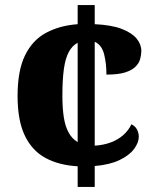

<svg xmlns="http://www.w3.org/2000/svg" viewBox="-20 -734 607 754"><path d="M285 -81Q212 -85 159 -113.5Q106 -142 77.5 -201.5Q49 -261 49 -357Q49 -457 78.5 -517Q108 -577 161.5 -605.5Q215 -634 285 -639V-714H352V-639Q418 -636 458 -620.5Q498 -605 516.5 -582.5Q535 -560 535 -534Q535 -519 530.5 -502.5Q526 -486 512 -472Q498 -458 471 -449.5Q444 -441 398 -441Q398 -484 389 -520.5Q380 -557 352 -570V-162Q386 -164 414.5 -174.5Q443 -185 464 -203.5Q485 -222 496 -246Q512 -238 518.5 -224.5Q525 -211 525 -197Q525 -174 506.5 -149Q488 -124 449.5 -105.5Q411 -87 352 -82V0H285ZM285 -566Q264 -555 250.5 -530.5Q237 -506 231 -464Q225 -422 225 -358Q225 -310 230.5 -274Q236 -238 249.5 -213.5Q263 -189 285 -176Z"/></svg>

Font: Noto Serif Khmer ExtraBold
Style: Regular
Weight: 800
Version: Version 2.003